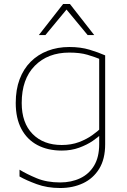

<svg xmlns="http://www.w3.org/2000/svg" viewBox="-20 -776 637 964"><path d="M297 -756 175 -600H208L314 -728L420 -600H453L331 -756ZM508 -52V-498Q474 -513 429.5 -526.5Q385 -540 328 -540Q269 -540 219.5 -521Q170 -502 134 -466Q98 -430 78.5 -378Q59 -326 59 -259Q59 -182 87.5 -128.5Q116 -75 168 -47.5Q220 -20 290 -20Q338 -20 377.5 -34.5Q417 -49 445.5 -68.5Q474 -88 488 -103V-134Q472 -118 443.5 -97.5Q415 -77 376.5 -62.5Q338 -48 290 -48Q198 -48 143.5 -103.5Q89 -159 89 -259Q89 -379 154.5 -445.5Q220 -512 328 -512Q382 -512 419 -501Q456 -490 488 -477L478 -498V-52Q478 13 452.5 55.5Q427 98 382.5 119Q338 140 282 140Q215 140 164.5 119Q114 98 78 76V110Q111 129 164 148.5Q217 168 282 168Q346 168 397 144Q448 120 478 71.5Q508 23 508 -52Z"/></svg>

Font: Roundo Variable
Style: Regular
Weight: 200
Designer: Shiva Nallaperumal
Foundry: Indian Type Foundry
Version: Version 2.000